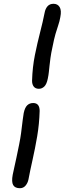

<svg xmlns="http://www.w3.org/2000/svg" viewBox="-20 -832 348 1012"><path d="M85 160Q59 160 49.5 143.5Q40 127 47 89Q52 66 56.5 45Q61 24 67 -3Q73 -30 81 -71Q88 -106 91 -129.5Q94 -153 96 -170Q98 -187 100 -202Q102 -217 105 -236Q111 -265 123.5 -277Q136 -289 155 -289Q172 -289 180.5 -278.5Q189 -268 189 -247Q187 -178 176 -113.5Q165 -49 152 8.5Q139 66 130 114Q126 133 114.5 146.5Q103 160 85 160ZM185 -364Q167 -364 158 -375.5Q149 -387 149 -406Q151 -478 164 -542Q177 -606 191.5 -662Q206 -718 215 -764Q219 -786 230.5 -799Q242 -812 262 -812Q284 -812 294.5 -794.5Q305 -777 298 -742Q294 -719 287 -699Q280 -679 272.5 -653Q265 -627 257 -586Q249 -550 246 -526.5Q243 -503 241 -485.5Q239 -468 237.5 -452.5Q236 -437 232 -418Q226 -388 213.5 -376Q201 -364 185 -364Z"/></svg>

Font: Shantell Sans
Style: Italic
Weight: 400
Italic angle: -11°
Designer: Stephen Nixon, Anya Danilova, Shantell Martin
Foundry: Arrow Type
Version: Version 1.011;[c5ecc13dd]